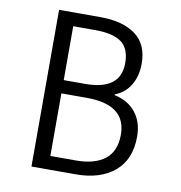

<svg xmlns="http://www.w3.org/2000/svg" viewBox="-81 -796 818 870"><g transform="rotate(10 328.0 -360.5)"><path d="M121 -721H311Q414 -721 473 -678Q532 -635 532 -545Q532 -488 506.5 -446Q481 -404 436 -388V-384Q499 -371 534 -327Q569 -283 569 -216Q569 -111 503 -55.5Q437 0 325 0H121ZM495 -212Q495 -350 314 -350H197V-62H314Q401 -62 448 -99Q495 -136 495 -212ZM458 -535Q458 -602 419 -630.5Q380 -659 299 -659H197V-411H296Q458 -411 458 -535Z"/></g></svg>

Font: Nebula Sans Book
Style: Regular
Weight: 400
Designer: Paul D. Hunt for Adobe (as Source Sans)
Foundry: Nebula Entertainment & Broadcasting LLC
Version: Version 1.010